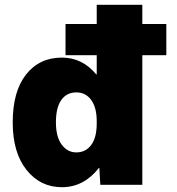

<svg xmlns="http://www.w3.org/2000/svg" viewBox="-20 -770 736 800"><path d="M253 -540V-670H383V-750H573V-670H673V-540H573V0H398L394 -70H392Q329 10 238 10Q148 10 90.5 -62Q33 -134 33 -260Q33 -389 88.5 -459.5Q144 -530 238 -530Q323 -530 381 -460H383V-540ZM213 -260Q213 -200 237 -167.5Q261 -135 298 -135Q337 -135 360 -166Q383 -197 383 -255V-265Q383 -322 360 -353.5Q337 -385 298 -385Q258 -385 235.5 -353.5Q213 -322 213 -260Z"/></svg>

Font: M PLUS 1p Black
Style: Regular
Weight: 900
Version: Version 1.061